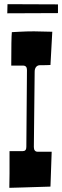

<svg xmlns="http://www.w3.org/2000/svg" viewBox="-20 -901 299 925"><path d="M109.9 -564Q109.9 -585 90.8 -585H34.2Q34.2 -719.7 37.1 -746.1Q55.7 -747.1 73.2 -748Q108.4 -750 144 -750Q175.3 -750 231.9 -748L223.1 -587.9Q213.4 -587.4 204.6 -587.2Q195.8 -586.9 187.5 -586.9H172.9Q161.1 -586.9 154.1 -578.6Q147 -570.3 147 -555.2Q147 -555.2 143.1 -192.9Q143.1 -169.9 162.1 -169.9H229L223.1 -2Q170.9 -0.5 140.9 0.5Q110.8 1.5 93.3 2Q75.7 2.4 61.5 2.9Q32.2 3.9 24.9 3.9L25.9 -64.5V-172.9H89.8Q106.9 -172.9 106.9 -192.9L109.4 -498.5ZM259.3 -837.9 15.1 -836.9 16.1 -880.9 259.3 -879.9Z"/></svg>

Font: Smokum
Style: Regular
Weight: 400
Designer: Astigmatic (AOETI)
Foundry: Astigmatic (AOETI)
Version: Version 1.001